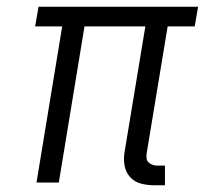

<svg xmlns="http://www.w3.org/2000/svg" viewBox="-20 -540 640 568"><path d="M468 8H435Q415 8 396.5 3Q378 -2 365.5 -15.5Q353 -29 349 -48Q345 -67 348 -87L410 -462H230L154 0H88L164 -462H84L94 -520H566L556 -462H476L414 -87Q413 -80 413.5 -72.5Q414 -65 419 -60Q424 -55 431 -52.5Q438 -50 445 -50H468Z"/></svg>

Font: Iosevka Light Extended Oblique
Style: Regular
Weight: 300
Width: 7
Italic angle: -9°
Monospace: yes
Designer: Belleve Invis
Foundry: Belleve Invis
Version: Version 32.5.0; ttfautohint (v1.8.4)